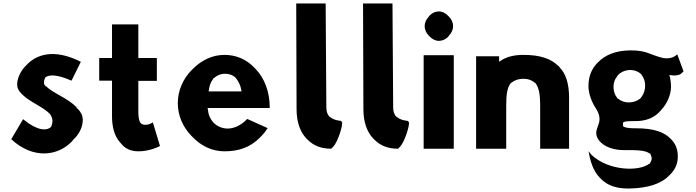

<svg xmlns="http://www.w3.org/2000/svg" viewBox="-20 -852 4019 1109"><path d="M114 -163H113L45 -48L46 -47C173 70 316 49 396 -36C400 -40 404 -45 407 -49L415 -57C441 -86 458 -121 458 -160C458 -185 448 -203 430 -223H428L419 -235C370 -286 287 -313 247 -353H246H245C240 -358 234 -364 234 -373C234 -381 234 -389 240 -400L241 -404L242 -405C263 -421 307 -424 393 -386L447 -495C289 -575 186 -536 130 -473L123 -466C94 -434 79 -394 79 -363C79 -344 88 -327 103 -312L110 -305C152 -263 228 -235 266 -196L267 -194H268C277 -182 283 -169 283 -153C283 -143 281 -134 277 -125L276 -124V-121L275 -119C249 -95 196 -96 114 -163ZM428 -238V-237C427 -237 418 -236 418 -237Z M553 -516V-388L554 -386H627V-179C627 -124 639 -67 674 -29L681 -21C702 5 733 22 780 22C842 22 894 -3 903 -8L904 -9L863 -145C854 -140 839 -131 821 -131C811 -131 802 -133 794 -139V-140L792 -141C782 -155 779 -179 779 -209V-385H885L886 -386V-515L885 -517H779V-710L778 -711H628L627 -710V-517H554Z M1212 -397V-401H1216C1232 -416 1254 -426 1281 -426C1305 -426 1326 -418 1343 -401L1344 -399C1357 -382 1368 -362 1373 -336L1375 -324H1185L1187 -336C1190 -357 1197 -379 1212 -397ZM1210 -147C1194 -166 1183 -190 1181 -218L1179 -228H1537L1538 -230C1538 -325 1506 -402 1457 -453L1450 -460C1404 -509 1345 -535 1276 -535C1205 -535 1142 -503 1092 -452L1084 -444C1037 -395 1007 -329 1007 -256C1007 -184 1037 -118 1084 -69L1091 -62C1140 -10 1204 22 1276 22C1357 22 1425 0 1481 -57L1489 -65C1502 -78 1514 -93 1526 -112L1408 -165C1337 -91 1257 -98 1212 -145Z M1905 -5C1930 -30 1961 -126 1956 -147L1948 -154C1939 -155 1909 -157 1884 -178H1883L1881 -180C1871 -192 1865 -209 1865 -230L1861 -831L1860 -832H1692L1691 -831L1693 -221C1693 -147 1714 -88 1751 -51L1758 -44C1790 -12 1833 7 1893 7L1898 2Z M2291 -5C2316 -30 2347 -126 2342 -147L2334 -154C2325 -155 2295 -157 2270 -178H2269L2267 -180C2257 -192 2251 -209 2251 -230L2247 -831L2246 -832H2078L2077 -831L2079 -221C2079 -147 2100 -88 2137 -51L2144 -44C2176 -12 2219 7 2279 7L2284 2Z M2464 -639C2477 -626 2495 -616 2515 -616C2534 -616 2552 -624 2566 -637L2573 -645V-646C2587 -660 2597 -679 2597 -701C2597 -723 2587 -742 2573 -756L2566 -763C2553 -776 2535 -786 2515 -786C2496 -786 2478 -778 2464 -765L2457 -757V-756C2443 -742 2433 -723 2433 -701C2433 -679 2443 -660 2457 -646ZM2600 7 2601 6V-532L2600 -533H2428L2427 -532V6L2428 7Z M2904 -246C2904 -304 2909 -346 2931 -373L2933 -374H2934C2951 -388 2974 -397 3003 -397C3031 -397 3052 -389 3069 -374H3071L3072 -373C3093 -347 3100 -305 3100 -246V6L3101 7H3266L3267 6V-287C3267 -368 3249 -426 3212 -463V-464L3210 -467L3206 -471H3205C3162 -514 3098 -535 3003 -535C2947 -535 2907 -523 2878 -505L2863 -495V-526L2862 -527H2731L2730 -526V6L2731 7H2903L2904 6Z M3548 -417 3550 -419C3564 -434 3585 -444 3608 -447C3637 -450 3663 -442 3683 -424L3685 -422V-421C3696 -407 3705 -387 3706 -365C3708 -337 3699 -309 3683 -289L3682 -287C3667 -272 3646 -263 3622 -261C3594 -258 3567 -267 3548 -284H3544V-288C3532 -302 3525 -323 3524 -343C3522 -372 3531 -395 3548 -416ZM3451 -29C3478 -2 3528 15 3582 15C3654 15 3705 14 3733 35H3737V39C3740 44 3743 51 3744 59C3745 71 3741 80 3735 89V93H3731C3673 140 3495 136 3396 42L3394 40V39C3389 34 3385 29 3379 21C3389 76 3405 134 3444 174L3452 182C3486 216 3534 238 3614 237C3725 235 3801 208 3845 162L3852 155C3880 127 3895 94 3895 52C3895 13 3884 -19 3858 -46L3851 -53C3816 -88 3758 -111 3655 -111C3623 -111 3598 -112 3584 -120L3579 -122V-127C3579 -127 3578 -129 3578 -133C3578 -135 3578 -137 3579 -140V-145L3586 -148C3598 -153 3619 -152 3666 -153C3725 -156 3766 -179 3793 -210L3800 -218C3837 -257 3852 -306 3855 -336C3857 -355 3855 -379 3850 -405L3846 -419L3861 -417C3875 -415 3903 -415 3917 -429L3924 -436C3926 -438 3927 -438 3928 -440L3892 -538C3879 -528 3862 -511 3815 -516H3814C3734 -534 3719 -562 3619 -561C3539 -560 3477 -536 3435 -493L3428 -486C3397 -453 3379 -410 3379 -355C3379 -288 3420 -229 3420 -229C3469 -153 3424 -128 3424 -84C3424 -66 3431 -51 3443 -37ZM3850 -403Z"/></svg>

Font: Hussar Woodtype
Style: SeBd
Weight: 900
Foundry: Cannot Into Space Fonts
Version: Version 1.07